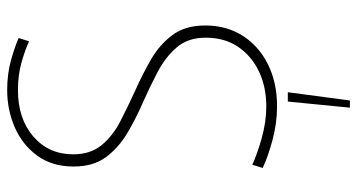

<svg xmlns="http://www.w3.org/2000/svg" viewBox="-250 -530 995 535"><g transform="rotate(-90 247.5 -262.5)"><path d="M219 12Q172 12 125.5 -0.5Q79 -13 47 -28L56 -57Q86 -43 131 -30.5Q176 -18 218 -18Q273 -18 316 -38.5Q359 -59 384.5 -96.5Q410 -134 410 -187Q410 -236 383 -267.5Q356 -299 314 -321Q272 -343 227 -363Q183 -382 143 -406Q103 -430 77 -465Q51 -500 51 -555Q51 -615 81.5 -656.5Q112 -698 160.5 -719Q209 -740 264 -740Q310 -740 348.5 -729Q387 -718 409 -708L400 -679Q379 -689 343 -699.5Q307 -710 264 -710Q184 -710 134.5 -667Q85 -624 85 -556Q85 -508 110.5 -477Q136 -446 176.5 -425Q217 -404 261 -384Q306 -364 348 -340Q390 -316 417 -280Q444 -244 444 -188Q444 -129 415.5 -84Q387 -39 336 -13.5Q285 12 219 12ZM232 42H258L235 215H215Z"/></g></svg>

Font: Murecho ExtraLight
Style: Regular
Weight: 200
Designer: Neil Summerour
Foundry: Positype
Version: Version 1.010; ttfautohint (v1.8.3)